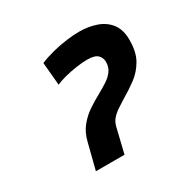

<svg xmlns="http://www.w3.org/2000/svg" viewBox="-125 -671 810 802"><g transform="rotate(-30 280.0 -270.0)"><path d="M119 0 150 -122Q160 -164 183 -192Q206 -220 234.5 -239Q263 -258 291 -273Q316 -287 337 -300.5Q358 -314 371 -332Q384 -350 384 -375Q384 -395 370 -408.5Q356 -422 321 -422Q296 -422 266 -417.5Q236 -413 209 -406Q182 -399 165 -391L155 -501Q183 -513 218 -522Q253 -531 288 -535.5Q323 -540 349 -540Q393 -540 431 -527Q469 -514 492 -484.5Q515 -455 515 -405Q515 -347 494 -310.5Q473 -274 441 -250Q409 -226 376 -207Q355 -194 336 -181.5Q317 -169 304 -154.5Q291 -140 286 -120L257 0Z"/></g></svg>

Font: Ubuntu Sans Mono
Style: Bold Italic
Weight: 700
Italic angle: -13.5°
Monospace: yes
Designer: Dalton Maag Ltd
Foundry: Dalton Maag Ltd
Version: Version 1.006